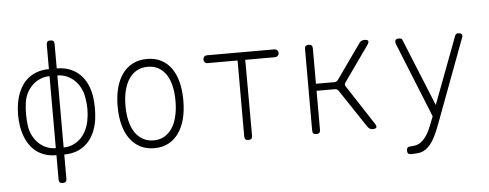

<svg xmlns="http://www.w3.org/2000/svg" viewBox="-56 -882 3112 1222"><g transform="rotate(-5 1500.0 -270.5)"><path d="M325 155Q325 168 319 174Q313 180 300 180Q287 180 281 174Q275 168 275 155V0Q230 0 193.5 -14Q157 -28 130 -54.5Q103 -81 85.5 -118.5Q68 -156 60 -202Q54 -239 54 -276Q54 -313 60 -350Q68 -396 85.5 -433Q103 -470 130 -496Q157 -522 193.5 -536Q230 -550 275 -550V-706Q275 -719 281 -725Q287 -731 300 -731Q313 -731 319 -725Q325 -719 325 -706V-550Q370 -550 406.5 -536Q443 -522 470.5 -496Q498 -470 515.5 -433Q533 -396 540 -350Q545 -313 545 -276Q545 -239 540 -202Q533 -156 515.5 -118.5Q498 -81 470.5 -54.5Q443 -28 406.5 -14Q370 0 325 0ZM275 -45V-505Q245 -505 217.5 -494Q190 -483 168 -463Q146 -443 130.5 -414.5Q115 -386 110 -350Q105 -313 105 -276Q105 -239 110 -202Q115 -166 130.5 -137Q146 -108 168 -87.5Q190 -67 217.5 -56Q245 -45 275 -45ZM325 -505V-45Q355 -45 382 -56Q409 -67 431 -87.5Q453 -108 468 -137Q483 -166 490 -202Q497 -239 497 -276Q497 -313 490 -350Q484 -386 468.5 -414.5Q453 -443 431 -463Q409 -483 382 -494Q355 -505 325 -505Z M900 10Q850 10 811 -10Q772 -30 745 -67Q718 -104 704 -156.5Q690 -209 690 -275Q690 -341 704 -393.5Q718 -446 745 -483Q772 -520 811.5 -540Q851 -560 902 -560Q953 -560 992 -540Q1031 -520 1057 -483.5Q1083 -447 1096.5 -395Q1110 -343 1110 -278Q1110 -211 1096 -158Q1082 -105 1055 -67.5Q1028 -30 989 -10Q950 10 900 10ZM900 -40Q938 -40 967.5 -56.5Q997 -73 1017.5 -103.5Q1038 -134 1049 -178.5Q1060 -223 1060 -278Q1060 -331 1050 -374Q1040 -417 1020 -447Q1000 -477 970.5 -493.5Q941 -510 902 -510Q863 -510 833 -493.5Q803 -477 782.5 -446.5Q762 -416 751 -372.5Q740 -329 740 -275Q740 -221 750.5 -177.5Q761 -134 781.5 -103.5Q802 -73 832 -56.5Q862 -40 900 -40Z M1476 -500H1285Q1274 -500 1267 -507Q1260 -514 1260 -525Q1260 -536 1267 -543Q1274 -550 1285 -550H1715Q1726 -550 1733 -543Q1740 -536 1740 -525Q1740 -514 1732.5 -507Q1725 -500 1714 -500H1525L1526 -15Q1526 -2 1520 4Q1514 10 1501 10Q1488 10 1482 4Q1476 -2 1476 -15Z M1935 10Q1922 10 1916 4Q1910 -2 1910 -15V-535Q1910 -548 1916 -554Q1922 -560 1935 -560Q1948 -560 1954 -554Q1960 -548 1960 -535V-309H2077Q2085 -309 2091 -312Q2097 -315 2101 -321L2259 -544Q2265 -552 2273 -556Q2281 -560 2291 -560Q2311 -560 2315 -552Q2319 -544 2308 -527L2148 -301Q2143 -295 2143 -288.5Q2143 -282 2147 -276L2312 -23Q2323 -6 2318.5 2Q2314 10 2294 10Q2284 10 2276.5 5.5Q2269 1 2263 -7L2100 -252Q2095 -258 2090 -261Q2085 -264 2077 -264H1960V-15Q1960 -2 1954 4Q1948 10 1935 10Z M2669 -5 2682 -38 2490 -514Q2488 -519 2487 -523Q2486 -527 2486 -531Q2486 -541 2492.5 -545.5Q2499 -550 2511 -550Q2521 -550 2526 -547Q2531 -544 2533 -538L2708 -108L2870 -538Q2872 -544 2877 -547Q2882 -550 2891 -550Q2902 -550 2908.5 -545.5Q2915 -541 2915 -532Q2915 -529 2914.5 -526.5Q2914 -524 2912 -520L2714 10Q2706 31 2697.5 52Q2689 73 2679 92.5Q2669 112 2657.5 129Q2646 146 2631 159Q2605 182 2578 186Q2551 190 2525 190Q2512 190 2506 184Q2500 178 2500 165V164Q2500 152 2507 146Q2514 140 2533 140Q2546 140 2564.5 135Q2583 130 2602 113Q2615 101 2626 85Q2637 69 2645 52.5Q2653 36 2659 21Q2665 6 2669 -5Z"/></g></svg>

Font: Maple Mono NL Thin
Style: Regular
Weight: 250
Monospace: yes
Designer: subframe7536
Version: Version 7.000